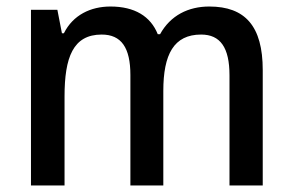

<svg xmlns="http://www.w3.org/2000/svg" viewBox="-20 -569 898 589"><path d="M622 -549C558 -549 503 -522 471 -464H464C442 -519 393 -549 319 -549C258 -549 204 -523 176 -467H170L156 -539H75V0H178V-273C178 -393 204 -463 292 -463C352 -463 380 -423 380 -339V0H481V-290C481 -402 513 -463 597 -463C656 -463 684 -423 684 -338V0H786V-354C786 -489 732 -549 622 -549Z"/></svg>

Font: Noto Sans Arabic SemCond Med
Style: Regular
Weight: 500
Width: 4
Designer: Monotype Design Team, Nadine Chahine, Nizar Qandah and Khaled Hosny
Foundry: Monotype Imaging Inc.
Version: Version 2.012